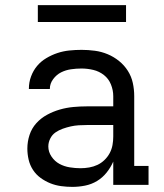

<svg xmlns="http://www.w3.org/2000/svg" viewBox="-20 -723 640 751"><path d="M263 8Q241 8 219 5Q197 2 177 -6Q157 -14 139 -27Q121 -40 109 -58.5Q97 -77 92 -98.5Q87 -120 87 -142Q87 -169 95.5 -195Q104 -221 122 -241Q140 -261 164 -274Q188 -287 214 -294.5Q240 -302 267 -304.5Q294 -307 320 -307H423V-347Q423 -370 414 -392.5Q405 -415 386.5 -429.5Q368 -444 345 -449.5Q322 -455 299 -455Q278 -455 257.5 -452Q237 -449 219 -440Q201 -431 188 -413.5Q175 -396 175 -376V-375H93V-377Q93 -401 101.5 -424Q110 -447 125 -465Q140 -483 161 -495.5Q182 -508 204.5 -515.5Q227 -523 251 -525.5Q275 -528 299 -528Q325 -528 351 -524.5Q377 -521 401 -511Q425 -501 445.5 -484.5Q466 -468 480 -446Q494 -424 499.5 -398.5Q505 -373 505 -347V-74H561V0H423V-91Q413 -68 397 -48Q381 -28 359.5 -15Q338 -2 313 3Q288 8 263 8ZM295 -65Q312 -65 329 -68Q346 -71 361 -78Q376 -85 388.5 -97Q401 -109 409 -124Q417 -139 420 -155.5Q423 -172 423 -189V-234H321Q304 -234 288 -233Q272 -232 256.5 -228.5Q241 -225 225.5 -219.5Q210 -214 197 -205Q184 -196 176.5 -181Q169 -166 169 -150Q169 -129 181.5 -110.5Q194 -92 212.5 -82Q231 -72 252.5 -68.5Q274 -65 295 -65ZM128 -637V-703H473V-637Z"/></svg>

Font: Iosevka HT Extended
Style: Regular
Weight: 400
Width: 7
Monospace: yes
Designer: Belleve Invis
Foundry: Belleve Invis
Version: Version 32.3.0; ttfautohint (v1.8.4)